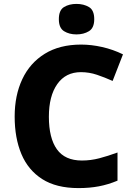

<svg xmlns="http://www.w3.org/2000/svg" viewBox="-20 -952 683 982"><path d="M394 -583Q316 -583 273 -522Q230 -461 230 -355Q230 -246 271 -188.5Q312 -131 399 -131Q444 -131 488 -142.5Q532 -154 581 -172V-28Q533 -8 485.5 1Q438 10 382 10Q268 10 196 -36Q124 -82 89.5 -164Q55 -246 55 -356Q55 -464 94 -547Q133 -630 209 -677Q285 -724 395 -724Q447 -724 502.5 -711.5Q558 -699 609 -674L556 -538Q516 -556 476 -569.5Q436 -583 394 -583ZM371 -932Q408 -932 435 -916Q462 -900 462 -854Q462 -809 435 -792.5Q408 -776 371 -776Q334 -776 307.5 -792.5Q281 -809 281 -854Q281 -900 307.5 -916Q334 -932 371 -932Z"/></svg>

Font: Noto Sans Gujarati UI ExtraBold
Style: Regular
Weight: 800
Designer: Jelle Bosma - Monotype Design Team, Universal Thirst
Foundry: Monotype Imaging Inc.
Version: Version 2.106; ttfautohint (v1.8.4.7-5d5b)